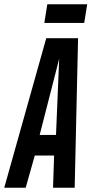

<svg xmlns="http://www.w3.org/2000/svg" viewBox="-54 -885 431 905"><path d="M-34 0 164 -705H314L298 0H196L201 -152H110L67 0ZM133 -249H210L225 -608ZM155 -777 169 -865H357L343 -777Z"/></svg>

Font: Georama ExtraCondensed SemiBold
Style: Italic
Weight: 600
Width: 2
Italic angle: -9°
Designer: Jean-Baptiste Levee
Foundry: Production Type
Version: Version 1.000